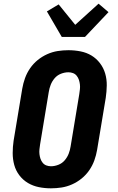

<svg xmlns="http://www.w3.org/2000/svg" viewBox="-20 -1016 640 1044"><path d="M257 8Q223 8 191 1.5Q159 -5 132 -21Q105 -37 85.5 -62.5Q66 -88 57.5 -119Q49 -150 49 -183.5Q49 -217 54 -251L101 -534Q106 -563 116 -591Q126 -619 143.5 -644.5Q161 -670 185 -689.5Q209 -709 237 -721.5Q265 -734 294 -738.5Q323 -743 352 -743Q386 -743 418.5 -736.5Q451 -730 477.5 -714Q504 -698 523.5 -672.5Q543 -647 552 -616Q561 -585 560.5 -551.5Q560 -518 555 -484L508 -201Q503 -172 493 -144Q483 -116 465.5 -90.5Q448 -65 424 -45.5Q400 -26 372 -13.5Q344 -1 315 3.5Q286 8 257 8ZM257 -112Q277 -112 297.5 -120Q318 -128 332 -144.5Q346 -161 353.5 -180.5Q361 -200 364 -220L411 -504Q413 -517 414.5 -530.5Q416 -544 414.5 -557Q413 -570 409 -582Q405 -594 397 -604Q389 -614 377 -618.5Q365 -623 352 -623Q332 -623 311.5 -615Q291 -607 277 -590.5Q263 -574 255.5 -554.5Q248 -535 245 -515L198 -231Q196 -218 194.5 -204.5Q193 -191 194.5 -178Q196 -165 200 -153Q204 -141 212 -131Q220 -121 232 -116.5Q244 -112 257 -112ZM316 -815 235 -954 299 -992 389 -881 516 -996 570 -950 442 -815Z"/></svg>

Font: Iosevka Aile Heavy
Style: Italic
Weight: 900
Italic angle: -9°
Designer: Belleve Invis
Foundry: Belleve Invis
Version: Version 31.1.0; ttfautohint (v1.8.4)